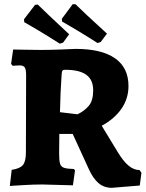

<svg xmlns="http://www.w3.org/2000/svg" viewBox="-20 -883 698 919"><path d="M404 -76 328 -242H264L263 -149Q263 -114 267.5 -99.5Q272 -85 286 -80Q300 -75 334 -74L339 -67L329 4L182 0Q141 0 91.5 3Q42 6 27 7L36 -70Q76 -76 90 -93.5Q104 -111 104 -153L105 -523Q105 -550 98.5 -560Q92 -570 75 -570Q64 -570 54 -569Q44 -568 41 -568L33 -577L43 -646Q58 -646 97.5 -645Q137 -644 175 -644Q220 -644 271 -646Q322 -648 342 -649Q466 -649 530.5 -604Q595 -559 595 -471Q595 -412 562 -363.5Q529 -315 467 -281L543 -156Q570 -111 595.5 -90Q621 -69 648 -69L657 -56L649 5L515 16Q478 16 451.5 -6.5Q425 -29 404 -76ZM426 -451Q426 -501 393 -525Q360 -549 292 -549Q282 -549 279 -545Q276 -541 275 -527Q269 -441 267 -346L351 -336Q383 -351 404.5 -376Q426 -401 426 -451ZM277 -780 276 -793 328 -863H341Q354 -850 395.5 -811Q437 -772 492 -722L462 -682L447 -677Q394 -711 343 -741.5Q292 -772 277 -780ZM96 -777 95 -791 148 -860 161 -861Q174 -848 215 -809Q256 -770 311 -719L282 -679L266 -674Q213 -708 162 -738.5Q111 -769 96 -777Z"/></svg>

Font: Alegreya SC ExtraBold
Style: Regular
Weight: 800
Designer: Juan Pablo del Peral
Foundry: Huerta Tipografica
Version: Version 2.007; ttfautohint (v1.6)